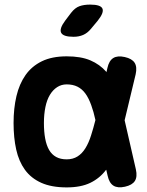

<svg xmlns="http://www.w3.org/2000/svg" viewBox="-20 -805 640 835"><path d="M375 -679Q360 -661 341.5 -653Q323 -645 300 -645Q255 -645 246 -662.5Q237 -680 264 -716L289 -749Q306 -771 325.5 -778Q345 -785 372 -785Q418 -785 425.5 -767.5Q433 -750 405 -715ZM571 -68Q578 -36 566.5 -18Q555 0 523.5 7Q492 14 473.5 2.5Q455 -9 448 -41L442 -67Q442 -66 441 -66Q414 -30 373 -10Q332 10 270 10Q204 10 159.5 -10Q115 -30 88.5 -66.5Q62 -103 50.5 -154.5Q39 -206 39 -270Q39 -334 51.5 -387Q64 -440 91 -478.5Q118 -517 162 -538.5Q206 -560 270 -560Q332 -560 373 -542.5Q414 -525 442 -493Q442 -492 443 -491L447 -509Q454 -541 472.5 -552.5Q491 -564 522.5 -557Q554 -550 565.5 -532Q577 -514 570 -482L522 -282ZM395 -283Q387 -320 377 -347Q366 -378 351.5 -398Q337 -418 317 -428Q297 -438 270 -438Q247 -438 228.5 -426Q210 -414 197 -392.5Q184 -371 177.5 -339.5Q171 -308 171 -270Q171 -232 176.5 -202.5Q182 -173 193.5 -153Q205 -133 224 -122.5Q243 -112 270 -112Q297 -112 317 -124.5Q337 -137 351.5 -160.5Q366 -184 376 -216Q386 -247 395 -283Z"/></svg>

Font: Maple Mono Normal NL
Style: Bold
Weight: 700
Monospace: yes
Designer: subframe7536
Version: Version 7.000